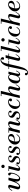

<svg xmlns="http://www.w3.org/2000/svg" viewBox="3224 -4030 1130 7618"><g transform="rotate(-90 3789.0 -221.0)"><path d="M447 -450H551Q489 -205 489 -107Q489 -29 535 -29Q578 -29 620.5 -85.5Q663 -142 686 -208Q709 -274 709 -315Q709 -338 698 -351Q687 -364 673.5 -368Q660 -372 649 -382.5Q638 -393 638 -412Q638 -434 651 -448Q664 -462 689 -462Q748 -462 748 -374Q748 -302 720.5 -215Q693 -128 635 -57.5Q577 13 505 13Q454 13 423.5 -24Q393 -61 393 -132Q393 -156 398 -188H394Q356 -98 302.5 -42.5Q249 13 181 13Q137 13 111 -11.5Q85 -36 85 -76Q85 -90 90 -112L156 -358Q161 -379 161 -392Q161 -411 144 -411Q105 -411 45 -299L25 -308Q101 -462 197 -462Q265 -462 265 -397Q265 -382 253 -336L190 -89Q186 -74 186 -61Q186 -29 215 -29Q254 -29 293 -76Q332 -123 362.5 -197.5Q393 -272 412.5 -332Q432 -392 447 -450Z M814 -425V-450H1015L926 -97Q921 -76 921 -63Q921 -38 943 -38Q994 -38 1057 -166L1077 -157Q998 13 894 13Q858 13 837.5 -6Q817 -25 817 -56Q817 -69 821 -87L902 -425ZM949.5 -620.5Q930 -640 930 -667Q930 -694 949.5 -713.5Q969 -733 996 -733Q1023 -733 1042.5 -713.5Q1062 -694 1062 -667Q1062 -640 1042.5 -620.5Q1023 -601 996 -601Q969 -601 949.5 -620.5Z M1314 -454Q1369 -454 1400 -432Q1431 -410 1431 -375Q1431 -352 1418 -338Q1405 -324 1385 -324Q1352 -324 1352 -354Q1352 -364 1360 -377Q1368 -390 1368 -398Q1368 -427 1309 -427Q1270 -427 1246 -411.5Q1222 -396 1222 -367Q1222 -342 1241 -322.5Q1260 -303 1287 -288Q1314 -273 1341.5 -256Q1369 -239 1388 -210.5Q1407 -182 1407 -144Q1407 -76 1351 -31.5Q1295 13 1214 13Q1150 13 1112.5 -15Q1075 -43 1075 -83Q1075 -107 1088.5 -121Q1102 -135 1124 -135Q1161 -135 1161 -102Q1161 -89 1152 -72Q1143 -55 1143 -48Q1143 -17 1216 -17Q1274 -17 1305 -39Q1336 -61 1336 -95Q1336 -121 1316.5 -141.5Q1297 -162 1270 -177Q1243 -192 1215.5 -209Q1188 -226 1168.5 -253.5Q1149 -281 1149 -317Q1149 -374 1193.5 -414Q1238 -454 1314 -454Z M1689 -454Q1744 -454 1775 -432Q1806 -410 1806 -375Q1806 -352 1793 -338Q1780 -324 1760 -324Q1727 -324 1727 -354Q1727 -364 1735 -377Q1743 -390 1743 -398Q1743 -427 1684 -427Q1645 -427 1621 -411.5Q1597 -396 1597 -367Q1597 -342 1616 -322.5Q1635 -303 1662 -288Q1689 -273 1716.5 -256Q1744 -239 1763 -210.5Q1782 -182 1782 -144Q1782 -76 1726 -31.5Q1670 13 1589 13Q1525 13 1487.5 -15Q1450 -43 1450 -83Q1450 -107 1463.5 -121Q1477 -135 1499 -135Q1536 -135 1536 -102Q1536 -89 1527 -72Q1518 -55 1518 -48Q1518 -17 1591 -17Q1649 -17 1680 -39Q1711 -61 1711 -95Q1711 -121 1691.5 -141.5Q1672 -162 1645 -177Q1618 -192 1590.5 -209Q1563 -226 1543.5 -253.5Q1524 -281 1524 -317Q1524 -374 1568.5 -414Q1613 -454 1689 -454Z M2140 -462Q2203 -462 2243 -429Q2283 -396 2283 -344Q2283 -281 2224.5 -242Q2166 -203 2074 -203Q2036 -203 1986 -209Q1982 -181 1982 -148Q1982 -81 2005 -49Q2028 -17 2079 -17Q2182 -17 2252 -133L2272 -119Q2198 13 2069 13Q1978 13 1920 -48Q1862 -109 1862 -190Q1862 -292 1948.5 -377Q2035 -462 2140 -462ZM2133 -432Q2079 -432 2041.5 -373.5Q2004 -315 1989 -231Q2003 -229 2033 -229Q2117 -229 2156 -265Q2195 -301 2195 -357Q2195 -432 2133 -432Z M2334 -425V-450H2535L2513 -361H2517Q2595 -462 2693 -462Q2734 -462 2760 -442Q2786 -422 2786 -381Q2786 -362 2780 -336L2720 -97Q2715 -76 2715 -63Q2715 -38 2737 -38Q2783 -38 2841 -166L2861 -157Q2786 13 2687 13Q2652 13 2631.5 -6Q2611 -25 2611 -56Q2611 -69 2615 -87L2680 -359Q2684 -379 2684 -386Q2684 -420 2647 -420Q2600 -420 2551 -366.5Q2502 -313 2482 -234L2424 0H2321L2422 -425Z M3090 -454Q3145 -454 3176 -432Q3207 -410 3207 -375Q3207 -352 3194 -338Q3181 -324 3161 -324Q3128 -324 3128 -354Q3128 -364 3136 -377Q3144 -390 3144 -398Q3144 -427 3085 -427Q3046 -427 3022 -411.5Q2998 -396 2998 -367Q2998 -342 3017 -322.5Q3036 -303 3063 -288Q3090 -273 3117.5 -256Q3145 -239 3164 -210.5Q3183 -182 3183 -144Q3183 -76 3127 -31.5Q3071 13 2990 13Q2926 13 2888.5 -15Q2851 -43 2851 -83Q2851 -107 2864.5 -121Q2878 -135 2900 -135Q2937 -135 2937 -102Q2937 -89 2928 -72Q2919 -55 2919 -48Q2919 -17 2992 -17Q3050 -17 3081 -39Q3112 -61 3112 -95Q3112 -121 3092.5 -141.5Q3073 -162 3046 -177Q3019 -192 2991.5 -209Q2964 -226 2944.5 -253.5Q2925 -281 2925 -317Q2925 -374 2969.5 -414Q3014 -454 3090 -454Z M3607 -412Q3607 -432 3556 -432Q3511 -432 3475 -401Q3439 -370 3419 -322.5Q3399 -275 3389 -226Q3379 -177 3379 -134Q3379 -17 3470 -17Q3568 -17 3634 -133L3654 -119Q3584 13 3462 13Q3378 13 3326 -48.5Q3274 -110 3274 -191Q3274 -296 3359.5 -379Q3445 -462 3558 -462Q3618 -462 3654 -436.5Q3690 -411 3690 -369Q3690 -342 3674 -326.5Q3658 -311 3632 -311Q3608 -311 3592.5 -323.5Q3577 -336 3577 -359Q3577 -380 3592 -394Q3607 -408 3607 -412Z M3786 -729V-754H3992L3897 -363H3902Q3935 -405 3983 -433.5Q4031 -462 4083 -462Q4124 -462 4150 -442Q4176 -422 4176 -382Q4176 -364 4170 -338L4109 -97Q4104 -76 4104 -63Q4104 -38 4126 -38Q4172 -38 4230 -166L4250 -157Q4175 13 4076 13Q4041 13 4020.5 -6Q4000 -25 4000 -56Q4000 -69 4004 -87L4070 -361Q4074 -381 4074 -387Q4074 -420 4037 -420Q3991 -420 3940.5 -367.5Q3890 -315 3867 -237L3810 0H3707L3879 -729Z M4640 -389H4645L4660 -450H4757L4683 -147Q4668 -86 4668 -59Q4668 -30 4685 -30Q4703 -30 4728 -61.5Q4753 -93 4778 -151L4798 -142Q4772 -77 4734.5 -32Q4697 13 4652 13Q4624 13 4603.5 -6.5Q4583 -26 4580 -70H4576Q4554 -31 4517.5 -9Q4481 13 4439 13Q4374 13 4329.5 -38Q4285 -89 4285 -173Q4285 -287 4364.5 -374.5Q4444 -462 4540 -462Q4615 -462 4640 -389ZM4459 -19Q4540 -19 4593 -168L4625 -302Q4625 -306 4626 -312.5Q4627 -319 4627.5 -324Q4628 -329 4628 -335Q4628 -378 4606.5 -405.5Q4585 -433 4552 -433Q4506 -433 4468 -373.5Q4430 -314 4413 -243.5Q4396 -173 4396 -117Q4396 -19 4459 -19Z M4858 -425V-450H4954Q4987 -599 5062.5 -682.5Q5138 -766 5220 -766Q5265 -766 5298 -742Q5331 -718 5331 -681Q5331 -658 5316.5 -641.5Q5302 -625 5277 -625Q5254 -625 5240.5 -637.5Q5227 -650 5227 -669Q5227 -684 5237.5 -698.5Q5248 -713 5248 -718Q5248 -736 5213 -736Q5168 -736 5136 -684.5Q5104 -633 5073 -501L5061 -450H5179V-425H5055L4967 -45Q4881 324 4714 324Q4670 324 4640.5 303Q4611 282 4611 251Q4611 230 4625 216.5Q4639 203 4660 203Q4681 203 4694 216Q4707 229 4707 247Q4707 252 4705.5 262Q4704 272 4704 276Q4704 294 4728 294Q4762 294 4787.5 259.5Q4813 225 4831 140L4949 -425Z M5205 -425V-450H5276L5304 -563H5411L5382 -450H5472V-425H5376L5294 -97Q5289 -76 5289 -63Q5289 -38 5311 -38Q5362 -38 5425 -166L5445 -157Q5366 13 5262 13Q5226 13 5205.5 -6Q5185 -25 5185 -56Q5185 -69 5189 -87L5270 -425Z M5571 -729V-754H5778L5616 -97Q5611 -76 5611 -63Q5611 -38 5633 -38Q5686 -38 5752 -166L5772 -157Q5691 13 5584 13Q5548 13 5527.5 -6Q5507 -25 5507 -56Q5507 -69 5511 -87L5665 -729Z M5835 -425V-450H6036L5947 -97Q5942 -76 5942 -63Q5942 -38 5964 -38Q6015 -38 6078 -166L6098 -157Q6019 13 5915 13Q5879 13 5858.5 -6Q5838 -25 5838 -56Q5838 -69 5842 -87L5923 -425ZM5970.5 -620.5Q5951 -640 5951 -667Q5951 -694 5970.5 -713.5Q5990 -733 6017 -733Q6044 -733 6063.5 -713.5Q6083 -694 6083 -667Q6083 -640 6063.5 -620.5Q6044 -601 6017 -601Q5990 -601 5970.5 -620.5Z M6477 -412Q6477 -432 6426 -432Q6381 -432 6345 -401Q6309 -370 6289 -322.5Q6269 -275 6259 -226Q6249 -177 6249 -134Q6249 -17 6340 -17Q6438 -17 6504 -133L6524 -119Q6454 13 6332 13Q6248 13 6196 -48.5Q6144 -110 6144 -191Q6144 -296 6229.5 -379Q6315 -462 6428 -462Q6488 -462 6524 -436.5Q6560 -411 6560 -369Q6560 -342 6544 -326.5Q6528 -311 6502 -311Q6478 -311 6462.5 -323.5Q6447 -336 6447 -359Q6447 -380 6462 -394Q6477 -408 6477 -412Z M6656 -729V-754H6862L6767 -363H6772Q6805 -405 6853 -433.5Q6901 -462 6953 -462Q6994 -462 7020 -442Q7046 -422 7046 -382Q7046 -364 7040 -338L6979 -97Q6974 -76 6974 -63Q6974 -38 6996 -38Q7042 -38 7100 -166L7120 -157Q7045 13 6946 13Q6911 13 6890.5 -6Q6870 -25 6870 -56Q6870 -69 6874 -87L6940 -361Q6944 -381 6944 -387Q6944 -420 6907 -420Q6861 -420 6810.5 -367.5Q6760 -315 6737 -237L6680 0H6577L6749 -729Z M7423 -462Q7486 -462 7526 -429Q7566 -396 7566 -344Q7566 -281 7507.5 -242Q7449 -203 7357 -203Q7319 -203 7269 -209Q7265 -181 7265 -148Q7265 -81 7288 -49Q7311 -17 7362 -17Q7465 -17 7535 -133L7555 -119Q7481 13 7352 13Q7261 13 7203 -48Q7145 -109 7145 -190Q7145 -292 7231.5 -377Q7318 -462 7423 -462ZM7416 -432Q7362 -432 7324.5 -373.5Q7287 -315 7272 -231Q7286 -229 7316 -229Q7400 -229 7439 -265Q7478 -301 7478 -357Q7478 -432 7416 -432Z"/></g></svg>

Font: Libre Bodoni
Style: Italic
Weight: 400
Italic angle: -13°
Designer: Pablo Impallari, Rodrigo Fuenzalida
Foundry: Pablo Impallari, Rodrigo Fuenzalida
Version: Version 1.001